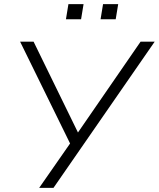

<svg xmlns="http://www.w3.org/2000/svg" viewBox="-20 -906 766 926"><path d="M169 0 318 -214 77 -705H142L356 -267L658 -705H726L238 0ZM465 -813 477 -886H550L538 -813ZM298 -813 310 -886H383L371 -813Z"/></svg>

Font: Mulish Light
Style: Italic
Weight: 300
Italic angle: -9°
Designer: Vernon Adams
Foundry: Vernon Adams
Version: Version 3.603; ttfautohint (v1.8.3)